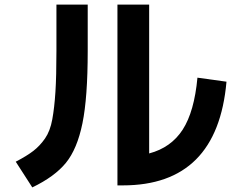

<svg xmlns="http://www.w3.org/2000/svg" viewBox="-20 -773 1040 839"><path d="M226.6 -752.9H363.3V-549.8Q363.3 -346.7 340.3 -234.4Q317.4 -122.1 268.1 -61.5Q218.8 -1 121.1 45.9L48.8 -66.4Q97.7 -91.8 126 -113.8Q154.3 -135.7 176.8 -168Q199.2 -200.2 208.5 -251.5Q217.8 -302.7 222.2 -371.6Q226.6 -440.4 226.6 -549.8ZM631.8 -102.5Q727.5 -127.9 778.3 -206.5Q829.1 -285.2 842.8 -433.6L969.7 -416Q929.7 37.1 516.6 37.1H493.2V-752.9H631.8Z"/></svg>

Font: Mgen+ 1c bold
Style: Bold
Weight: 700
Designer: [Source Han Sans]
Ryoko NISHIZUKA  (kana & ideographs); Paul D. Hunt (Latin, Greek & Cyrillic); Wenlong ZHANG  (bopomofo
Version: Version 1.059.20150602